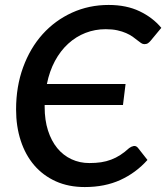

<svg xmlns="http://www.w3.org/2000/svg" viewBox="-20 -748 672 776"><path d="M576 -101.5Q529.5 -49.5 466.8 -20.8Q404 8 322.5 8Q257 8 205.5 -15.2Q154 -38.5 118.2 -80.2Q82.5 -122 63.8 -179.5Q45 -237 45 -305.5Q45 -398.5 73.5 -476.2Q102 -554 152.2 -609.8Q202.5 -665.5 271 -696.8Q339.5 -728 419 -728Q491 -728 544.2 -702.5Q597.5 -677 632 -635.5L588.5 -583Q584 -577.5 578.2 -573.5Q572.5 -569.5 563.5 -569.5Q557 -569.5 550.2 -574Q543.5 -578.5 535.2 -585.2Q527 -592 516 -599.8Q505 -607.5 489.8 -614.2Q474.5 -621 454.2 -625.5Q434 -630 407 -630Q364 -630 325.5 -615Q287 -600 255.8 -571.5Q224.5 -543 202.2 -501.8Q180 -460.5 169.5 -408.5H487.5L477 -323.5H160.5V-315.5Q160.5 -262.5 174 -220.5Q187.5 -178.5 211.5 -149.2Q235.5 -120 268.8 -104.5Q302 -89 341 -89Q367 -89 388.5 -92.2Q410 -95.5 429.2 -102.8Q448.5 -110 466.2 -121.5Q484 -133 502 -149.5Q510.5 -156 520.2 -157.8Q530 -159.5 537.5 -150.5L576 -101.5Z"/></svg>

Font: Lato SemiBold
Style: Italic
Weight: 600
Italic angle: -7°
Designer: Lukasz Dziedzic with Adam Twardoch and Botio Nikoltchev
Foundry: tyPoland Lukasz Dziedzic
Version: Version 2.015; 2015-08-06; http://www.latofonts.com/